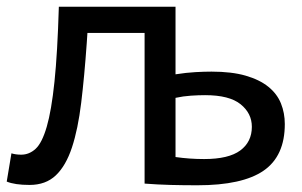

<svg xmlns="http://www.w3.org/2000/svg" viewBox="-26 -545 897 571"><path d="M496 -324Q528 -329 555 -330.5Q582 -332 603 -332Q663 -332 704.5 -320Q746 -308 772 -287Q798 -266 809.5 -237.5Q821 -209 821 -176Q821 -81 758 -37.5Q695 6 561 6Q519 6 481 5Q443 4 404 1V-447H234L232 -417Q225 -318 215.5 -239.5Q206 -161 188 -106.5Q170 -52 140 -23.5Q110 5 62 5Q40 5 23 2.5Q6 0 -6 -5L8 -89Q21 -85 37 -85Q61 -85 80 -102.5Q99 -120 113 -168Q127 -216 136 -302Q145 -388 149 -525H496ZM496 -78Q538 -72 581 -72Q654 -72 688.5 -97.5Q723 -123 723 -168Q723 -208 689.5 -235Q656 -262 584 -262Q565 -262 542 -260.5Q519 -259 496 -254Z"/></svg>

Font: PT Sans Caption
Style: Regular
Weight: 400
Designer: A.Korolkova, O.Umpeleva, V.Yefimov
Foundry: ParaType Ltd
Version: Version 2.004W OFL